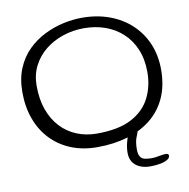

<svg xmlns="http://www.w3.org/2000/svg" viewBox="-86 -680 940 956"><g transform="rotate(-10 384.0 -202.0)"><path d="M354.5 51.5Q282.5 51.5 223.5 27.8Q164.5 4 122 -40.2Q79.5 -84.5 56.8 -145.8Q34 -207 34 -282Q34 -351 56 -403.2Q78 -455.5 115.5 -492.2Q153 -529 199.5 -552Q246 -575 295.2 -585.8Q344.5 -596.5 390 -596.5Q466 -596.5 529 -573.2Q592 -550 638 -507Q684 -464 709 -405Q734 -346 734 -274Q734 -194.5 707 -133.8Q680 -73 629.2 -31.8Q578.5 9.5 509 30.5Q439.5 51.5 354.5 51.5ZM364.5 -15.5Q474.5 -15.5 540 -50.2Q605.5 -85 635 -143.8Q664.5 -202.5 664.5 -273.5Q664.5 -339 643.2 -389.5Q622 -440 584.5 -474.2Q547 -508.5 497.5 -526Q448 -543.5 391 -543.5Q335 -543.5 284.2 -526.5Q233.5 -509.5 194.2 -478Q155 -446.5 132.2 -401.8Q109.5 -357 109.5 -301.5Q109.5 -233.5 128.5 -180.5Q147.5 -127.5 181.8 -90.8Q216 -54 262.8 -34.8Q309.5 -15.5 364.5 -15.5ZM597.5 191.5Q568.5 191.5 545.8 181.8Q523 172 510.2 152.8Q497.5 133.5 497.5 105.5Q497.5 80 504.5 53Q511.5 26 520.5 5.5Q527.5 -9 533.8 -16.8Q540 -24.5 551.5 -24.5Q560 -24.5 563.8 -20Q567.5 -15.5 567.5 -9Q567.5 8.5 556.8 32.2Q546 56 546 96Q546 121.5 554.2 133.8Q562.5 146 577.2 149.2Q592 152.5 611.5 152.5Q629 152.5 649.2 148.2Q669.5 144 682.5 144Q690 144 694.2 146.5Q698.5 149 698.5 155Q698.5 166 685.2 174.2Q672 182.5 649 187Q626 191.5 597.5 191.5Z"/></g></svg>

Font: Gluten ExtraLight
Style: Regular
Weight: 250
Designer: Tyler Finck
Foundry: Etcetera Type Company
Version: Version 1.300